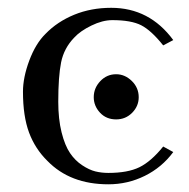

<svg xmlns="http://www.w3.org/2000/svg" viewBox="-20 -462 485 494"><path d="M278.8 -154.8Q253.4 -154.8 237.3 -172.1Q221.2 -189.5 221.2 -211.9Q221.2 -235.4 238 -253.2Q254.9 -271 278.8 -271Q301.3 -271 319.1 -253.7Q336.9 -236.3 336.9 -211.9Q336.9 -189 320.1 -171.9Q303.2 -154.8 278.8 -154.8ZM129.9 -200.2Q129.9 -155.8 138.4 -121.6Q147 -87.4 160.2 -68.1Q173.3 -48.8 191.4 -36.9Q209.5 -24.9 225.3 -21Q241.2 -17.1 258.8 -17.1Q308.6 -17.1 338.6 -31.7Q368.7 -46.4 399.9 -85L425.8 -70.8Q396.5 -31.2 352.5 -9.5Q308.6 12.2 258.8 12.2Q160.6 12.2 102.1 -47.9Q70.3 -79.1 54.7 -121.1Q39.1 -163.1 39.1 -226.1Q39.1 -262.7 55.4 -306.4Q71.8 -350.1 97.2 -375Q127.4 -406.2 170.9 -424.1Q214.4 -441.9 266.1 -441.9Q364.7 -441.9 425.8 -358.9L399.9 -345.2Q369.1 -383.8 343.3 -397Q317.4 -410.2 269 -410.2Q243.7 -410.2 215.1 -396.2Q186.5 -382.3 170.9 -365.2Q144.5 -337.9 137.2 -301.5Q129.9 -265.1 129.9 -200.2Z"/></svg>

Font: Linux Libertine Display G
Style: Regular
Weight: 400
Designer: Philipp H. Poll
Foundry: Philipp H. Poll
Version: Version 5.0.9